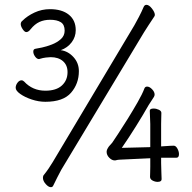

<svg xmlns="http://www.w3.org/2000/svg" viewBox="-20 -746 797 796"><path d="M537 -641Q545 -655 556 -676Q567 -697 575 -716Q579 -726 587 -726Q598 -726 610 -710.5Q622 -695 622 -684Q622 -682 620 -678Q608 -661 596.5 -642.5Q585 -624 577 -612L234 -42Q226 -28 217.5 -10.5Q209 7 201 23Q198 30 191 30Q181 30 169.5 17Q158 4 158 -9Q158 -17 162 -21Q171 -32 181 -46.5Q191 -61 198 -73ZM232 -538Q262 -534 284.5 -509.5Q307 -485 307 -451Q307 -399 274.5 -361.5Q242 -324 168 -324Q140 -324 111.5 -333.5Q83 -343 64 -356.5Q45 -370 45 -382Q45 -393 52.5 -403Q60 -413 69 -413Q75 -413 80 -408Q115 -370 168 -370Q213 -370 236.5 -391.5Q260 -413 260 -447Q260 -476 241 -492.5Q222 -509 190 -509Q183 -509 170.5 -507.5Q158 -506 145 -502Q144 -502 143.5 -501.5Q143 -501 142 -501Q133 -501 125.5 -511.5Q118 -522 118 -532Q118 -543 128 -544Q135 -545 154 -549Q173 -553 195 -561.5Q217 -570 232.5 -584Q248 -598 248 -619Q248 -644 232 -654Q216 -664 188 -664Q163 -664 143.5 -655Q124 -646 107 -625Q98 -613 89 -613Q82 -613 74 -625Q66 -637 66 -646Q66 -655 73 -660Q93 -680 123 -694Q153 -708 187 -708Q237 -708 265.5 -685Q294 -662 294 -621Q294 -593 277 -570.5Q260 -548 232 -538ZM648 -92V-70Q648 -54 649 -32.5Q650 -11 650 -3Q650 8 633 8Q623 8 612.5 2.5Q602 -3 602 -13Q602 -17 602.5 -29.5Q603 -42 603 -55Q603 -68 603 -71V-90L476 -84Q469 -84 458 -81H455Q444 -81 433 -92Q422 -103 422 -117Q422 -124 427 -132Q431 -139 436 -144Q441 -149 445 -154Q451 -163 469 -190Q487 -217 509 -252.5Q531 -288 550.5 -322Q570 -356 579 -380Q582 -387 590 -387Q600 -387 610.5 -376Q621 -365 621 -354Q621 -349 618 -344L596 -310Q574 -271 544 -223Q514 -175 485 -133L603 -136V-232Q603 -240 602 -258.5Q601 -277 601 -287Q601 -296 617 -296Q628 -296 638.5 -291Q649 -286 649 -278Q649 -272 648.5 -256.5Q648 -241 648 -232V-139Q651 -139 662.5 -140Q674 -141 685.5 -141.5Q697 -142 700 -142Q709 -142 715.5 -130Q722 -118 722 -107Q722 -92 711 -92Z"/></svg>

Font: Moon Stars Kai T HW Light
Style: Regular
Weight: 300
Designer: GuiWonder
Version: Version 1.101